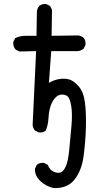

<svg xmlns="http://www.w3.org/2000/svg" viewBox="-20 -827 540 968"><path d="M250 121.1Q209 111.3 181.6 84Q154.3 56.6 156.2 23.4L166 3.9Q179.7 -7.8 201.2 -5.9L220.7 3.9Q230.5 29.3 249.5 38.1Q268.6 46.9 283.7 43Q298.8 39.1 311 13.7Q323.2 -11.7 329.1 -71.8Q335 -131.8 340.3 -192.9Q345.7 -253.9 338.9 -293.9Q332 -334 318.8 -342.8Q305.7 -351.6 288.6 -350.1Q271.5 -348.6 256.8 -332Q242.2 -315.4 234.4 -291Q226.6 -266.6 224.6 -232.4Q222.7 -198.2 210.9 -168.9Q197.3 -157.2 175.8 -159.2L156.2 -168.9Q146.5 -180.7 144.5 -196.3L162.1 -569.3L78.1 -567.4L58.6 -577.1Q44.9 -592.8 46.9 -615.2L56.6 -634.8Q80.1 -646.5 108.4 -646.5Q136.7 -646.5 164.1 -646.5L166 -769.5Q168 -785.2 177.7 -796.9Q191.4 -808.6 212.9 -806.6L232.4 -796.9L242.2 -777.3L240.2 -646.5L374 -648.4Q389.6 -646.5 401.4 -636.7Q413.1 -623 411.1 -600.6L401.4 -581.1Q387.7 -571.3 372.1 -569.3H238.3L226.6 -409.2Q250 -422.9 274.9 -427.7Q299.8 -432.6 324.2 -427.7Q348.6 -422.9 375 -393.6Q401.4 -364.3 408.2 -310.5Q415 -256.8 413.1 -184.6Q411.1 -112.3 401.4 -39.6Q391.6 33.2 355.5 78.6Q319.3 124 250 121.1Z"/></svg>

Font: NaikaiFont
Style: Regular
Weight: 400
Version: Version 1.67